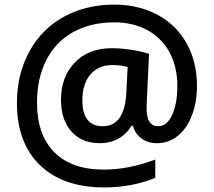

<svg xmlns="http://www.w3.org/2000/svg" viewBox="-20 -738 938 841"><path d="M842.8 -360.8Q842.8 -291 820.8 -233.2Q798.8 -175.3 759 -143.1Q719.2 -110.8 667 -110.8Q628.4 -110.8 600.1 -131.3Q571.8 -151.9 562 -187H556.2Q532.2 -148.9 497.1 -129.9Q461.9 -110.8 418 -110.8Q338.4 -110.8 292.7 -162.1Q247.1 -213.4 247.1 -300.8Q247.1 -401.4 307.6 -464.1Q368.2 -526.9 470.2 -526.9Q507.3 -526.9 552.5 -520.3Q597.7 -513.7 632.8 -502L622.1 -274.9V-263.2Q622.1 -185.1 672.9 -185.1Q711.4 -185.1 734.1 -234.9Q756.8 -284.7 756.8 -361.8Q756.8 -445.3 722.7 -508.5Q688.5 -571.8 625.5 -606Q562.5 -640.1 481 -640.1Q377 -640.1 300 -597.2Q223.1 -554.2 182.6 -474.4Q142.1 -394.5 142.1 -289.1Q142.1 -147.5 217.8 -71.3Q293.5 4.9 435.1 4.9Q543 4.9 660.2 -39.1V41Q557.6 83 437 83Q256.3 83 155.3 -14.4Q54.2 -111.8 54.2 -286.1Q54.2 -413.6 108.9 -512.9Q163.6 -612.3 260.5 -665Q357.4 -717.8 480 -717.8Q585.9 -717.8 668.7 -673.8Q751.5 -629.9 797.1 -548.6Q842.8 -467.3 842.8 -360.8ZM340.8 -298.8Q340.8 -185.1 430.2 -185.1Q524.4 -185.1 533.2 -328.1L539.1 -444.8Q508.3 -453.1 473.1 -453.1Q410.6 -453.1 375.7 -411.6Q340.8 -370.1 340.8 -298.8Z"/></svg>

Font: Open Sans Semibold
Style: Regular
Weight: 600
Foundry: Ascender Corporation
Version: Version 1.10; ttfautohint (v1.5.65-e2d9)